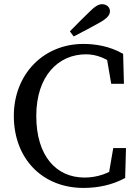

<svg xmlns="http://www.w3.org/2000/svg" viewBox="-20 -898 671 933"><path d="M385.7 15.2C456.6 15.2 525.7 0.8 588.2 -33L592.2 -178.5H530.3L504.8 -30L567.1 -44V-98.8C510.7 -52.4 447.5 -35.2 390.9 -35.2C253.8 -35.2 156.3 -139.1 156.3 -334.6C156.3 -530.1 264.4 -634.1 397.8 -634.1C445.7 -634.1 500.8 -617.1 557.2 -564.6V-625.3L494.9 -639.4L520.5 -490.8H582.3L578.3 -636.4C510.8 -675 440.4 -684.5 385.2 -684.5C190.6 -684.5 47.2 -536.7 47.2 -334.6C47.2 -128.9 184.2 15.2 385.7 15.2ZM319.6 -745.7 338.1 -720.8C379.7 -742 422.3 -764.9 463.9 -788C501.5 -809 514.3 -825.5 514.3 -843.5C514.3 -863.9 497 -877.6 476.3 -877.6C458.9 -877.6 441.8 -867.6 413.6 -839.5C382.3 -809.2 350.9 -778 319.6 -745.7Z"/></svg>

Font: Source Serif Variable
Style: Regular
Weight: 389
Designer: Frank Grießhammer
Foundry: Adobe Systems Incorporated
Version: Version 3.001;hotconv 1.0.111;makeotfexe 2.5.65597